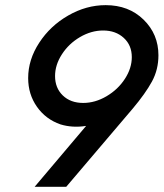

<svg xmlns="http://www.w3.org/2000/svg" viewBox="-20 -719 630 739"><path d="M386.7 -699.2Q475.6 -699.2 532.7 -643.3Q589.8 -587.4 589.8 -506.3Q589.8 -451.2 564.9 -405.3Q540 -359.4 490.7 -300.8L234.9 0H113.3L311.5 -234.4Q259.3 -226.1 212.9 -240.2Q156.2 -259.8 122.3 -307.9Q88.4 -356 88.4 -418.5Q88.4 -489.3 130.9 -554.4Q173.3 -619.6 242.7 -659.4Q312 -699.2 386.7 -699.2ZM377 -601.6Q331.1 -601.6 287.8 -576.2Q244.6 -550.8 218.3 -510Q191.9 -469.2 191.9 -426.3Q191.9 -380.4 221.7 -351.6Q251.5 -322.8 300.3 -322.8Q346.2 -322.8 390.1 -348.6Q434.1 -374.5 460.7 -415.5Q487.3 -456.5 487.3 -499Q487.3 -544.9 456.3 -573.2Q425.3 -601.6 377 -601.6Z"/></svg>

Font: HK Grotesk SmBold Legacy Italic
Style: Regular
Weight: 600
Italic angle: -13°
Designer: Alfredo Marco Pradil
Foundry: Hanken Design Co.
Version: Version 2.022;PS 002.022;hotconv 1.0.88;makeotf.lib2.5.64775